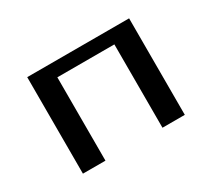

<svg xmlns="http://www.w3.org/2000/svg" viewBox="-100 -659 921 834"><g transform="rotate(-30 360.5 -242.0)"><path d="M616 0V-484H105V0H218V-418H504V0Z"/></g></svg>

Font: Gamestation Extended
Style: Regular
Weight: 400
Width: 7
Designer: Jonas Hecksher
Foundry: Jonas Hecksher, Playtypeª, e-types AS
Version: Version 1.003